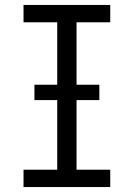

<svg xmlns="http://www.w3.org/2000/svg" viewBox="-20 -755 540 775"><path d="M75 0V-70H211V-665H75V-735H425V-665H289V-70H425V0ZM119 -351V-413H381V-351Z"/></svg>

Font: HulyMono
Style: Regular
Weight: 400
Monospace: yes
Designer: Belleve Invis
Foundry: Belleve Invis
Version: Version 33.2.5; ttfautohint (v1.8.4)